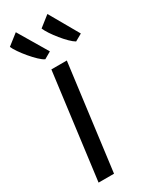

<svg xmlns="http://www.w3.org/2000/svg" viewBox="-262 -1116 948 1179"><g transform="rotate(-30 211.5 -527.0)"><path d="M59.5 0 156 -747H265.5L169 0ZM155 -819.5Q138.5 -827 116 -848.5Q93.5 -870 70.5 -897.2Q47.5 -924.5 29.5 -950.8Q11.5 -977 4.5 -994L81 -1054L203.5 -847.5ZM373.5 -819.5Q357 -829 335.5 -850.2Q314 -871.5 292.5 -898Q271 -924.5 254 -950.2Q237 -976 229.5 -994.5L305 -1054L423 -847.5Z"/></g></svg>

Font: Merriweather Sans Italic
Style: Regular
Weight: 400
Italic angle: -7.5°
Designer: Eben Sorkin
Foundry: Eben Sorkin
Version: Version 1.008; ttfautohint (v1.7.19-72a1) -l 8 -r 50 -G 200 